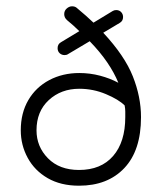

<svg xmlns="http://www.w3.org/2000/svg" viewBox="-20 -586 524 610"><path d="M231 4Q173 4 131.5 -20Q90 -44 68 -84.5Q46 -125 46 -172Q46 -227 70 -268Q94 -309 136.5 -331.5Q179 -354 232 -354Q266 -354 298 -345.5Q330 -337 356 -323Q343 -355 320.5 -388Q298 -421 265 -455L196 -414Q192 -411 185 -411Q176 -411 169.5 -417Q163 -423 163 -433Q163 -446 174 -452L232 -487Q223 -496 213.5 -504.5Q204 -513 193 -522Q184 -530 184 -541Q184 -552 192 -559Q200 -566 209 -566Q219 -566 225 -560Q254 -536 277 -514L338 -551Q343 -554 349 -554Q359 -554 365 -547.5Q371 -541 371 -532Q371 -519 360 -513L308 -482Q376 -409 402 -343.5Q428 -278 428 -214Q428 -108 375 -52Q322 4 231 4ZM231 -46Q301 -46 339.5 -90.5Q378 -135 378 -214Q378 -224 378 -232Q378 -240 376 -251Q357 -270 316.5 -287Q276 -304 232 -304Q174 -304 135 -268Q96 -232 96 -172Q96 -120 132.5 -83Q169 -46 231 -46Z"/></svg>

Font: Hubballi
Style: Regular
Weight: 400
Designer: Erin McLaughlin
Version: Version 1.000; ttfautohint (v1.8.3)